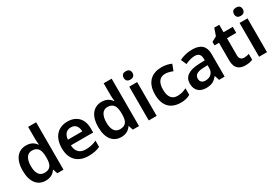

<svg xmlns="http://www.w3.org/2000/svg" viewBox="41 -1708 3808 2666"><g transform="rotate(-30 1944.5 -375.0)"><path d="M261 10C342 10 390 -26 420 -71H425L449 0H548V-760H420V-571C420 -541 424 -494 427 -473H422C391 -517 344 -552 264 -552C136 -552 50 -456 50 -270C50 -85 135 10 261 10ZM299 -93C222 -93 180 -154 180 -268C180 -382 222 -449 298 -449C397 -449 427 -385 427 -269V-253C426 -146 393 -93 299 -93Z M927 -552C777 -552 676 -452 676 -267C676 -82 788 10 947 10C1028 10 1080 -2 1134 -27V-127C1076 -101 1026 -88 958 -88C862 -88 809 -144 806 -241H1163V-306C1163 -461 1073 -552 927 -552ZM929 -458C1004 -458 1039 -405 1040 -330H809C816 -413 860 -458 929 -458Z M1472 10C1553 10 1601 -26 1631 -71H1636L1660 0H1759V-760H1631V-571C1631 -541 1635 -494 1638 -473H1633C1602 -517 1555 -552 1475 -552C1347 -552 1261 -456 1261 -270C1261 -85 1346 10 1472 10ZM1510 -93C1433 -93 1391 -154 1391 -268C1391 -382 1433 -449 1509 -449C1608 -449 1638 -385 1638 -269V-253C1637 -146 1604 -93 1510 -93Z M1980 -752C1940 -752 1909 -735 1909 -685C1909 -636 1940 -618 1980 -618C2017 -618 2050 -636 2050 -685C2050 -735 2017 -752 1980 -752ZM2042 -542H1915V0H2042Z M2427 10C2494 10 2540 -3 2580 -27V-133C2538 -110 2489 -95 2432 -95C2348 -95 2300 -153 2300 -269C2300 -388 2347 -448 2435 -448C2474 -448 2517 -435 2554 -420L2592 -519C2553 -538 2496 -552 2436 -552C2284 -552 2170 -468 2170 -268C2170 -76 2274 10 2427 10Z M2928 -552C2847 -552 2776 -532 2722 -504L2760 -416C2808 -438 2860 -457 2912 -457C2971 -457 3006 -431 3006 -357V-334L2915 -331C2747 -325 2664 -268 2664 -157C2664 -43 2736 10 2833 10C2924 10 2967 -16 3014 -75H3018L3042 0H3132V-364C3132 -490 3062 -552 2928 -552ZM2940 -254 3006 -256V-210C3006 -128 2949 -85 2876 -85C2828 -85 2794 -109 2794 -160C2794 -218 2831 -249 2940 -254Z M3499 -92C3456 -92 3427 -118 3427 -172V-446H3575V-542H3427V-661H3347L3307 -546L3227 -502V-446H3299V-166C3299 -28 3372 10 3466 10C3513 10 3552 1 3580 -12V-106C3558 -98 3528 -92 3499 -92Z M3749 -752C3709 -752 3678 -735 3678 -685C3678 -636 3709 -618 3749 -618C3786 -618 3819 -636 3819 -685C3819 -735 3786 -752 3749 -752ZM3811 -542H3684V0H3811Z"/></g></svg>

Font: Noto Sans Lao SemiBold
Style: Regular
Weight: 600
Designer: Monotype Design Team
Foundry: Monotype Imaging Inc.
Version: Version 2.003